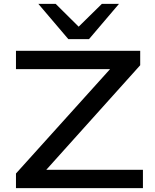

<svg xmlns="http://www.w3.org/2000/svg" viewBox="-20 -966 798 986"><path d="M62 0V-75L584 -654L595 -611H62V-705H700V-631L179 -51L167 -94H714V0ZM331 -765 177 -946H266L384 -829L503 -946H591L437 -765Z"/></svg>

Font: Nunito Sans 7pt Expanded Medium
Style: Regular
Weight: 500
Width: 7
Designer: Vernon Adams
Foundry: Vernon Adams
Version: Version 3.101;gftools[0.9.27]